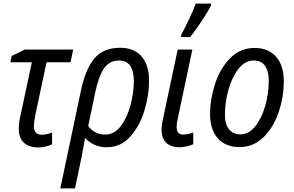

<svg xmlns="http://www.w3.org/2000/svg" viewBox="-20 -813 1642 1073"><path d="M85 -94Q85 -131 97 -179L158 -465H38L45 -500L119 -536H389L374 -465H240L178 -173Q169 -126 169 -107Q169 -85 180 -72.5Q191 -60 214 -60Q237 -60 271 -72V-7Q257 1 235 6Q213 11 194 11Q143 11 114 -15Q85 -41 85 -94Z M433 -310Q457 -425 507 -485.5Q557 -546 651 -546Q729 -546 771 -498Q813 -450 813 -361Q813 -279 786.5 -193Q760 -107 707 -48.5Q654 10 577 10Q503 10 455 -43Q451 -12 435 69L399 240H317ZM728 -361Q728 -416 707.5 -445.5Q687 -475 645 -475Q592 -475 561.5 -431Q531 -387 511 -291L473 -109Q488 -87 512.5 -74Q537 -61 568 -61Q619 -61 655 -108.5Q691 -156 709.5 -226Q728 -296 728 -361Z M883 -89Q883 -115 893 -158L973 -536H1055L974 -153Q967 -123 967 -103Q967 -61 1004 -61Q1027 -61 1060 -72V-7Q1045 0 1023.5 5Q1002 10 983 10Q936 10 909.5 -14.5Q883 -39 883 -89ZM993 -619Q1011 -652 1036.5 -705.5Q1062 -759 1074 -793H1160L1159 -781Q1145 -753 1107 -695.5Q1069 -638 1043 -606H992Z M1154 -175Q1154 -257 1181.5 -343Q1209 -429 1265.5 -487Q1322 -545 1403 -545Q1480 -545 1523 -496Q1566 -447 1566 -359Q1566 -272 1537.5 -187Q1509 -102 1453 -46.5Q1397 9 1318 9Q1241 9 1197.5 -39.5Q1154 -88 1154 -175ZM1482 -365Q1482 -414 1461.5 -444.5Q1441 -475 1398 -475Q1349 -475 1312.5 -428Q1276 -381 1256.5 -310.5Q1237 -240 1237 -173Q1237 -120 1259.5 -91Q1282 -62 1324 -62Q1369 -62 1405 -105.5Q1441 -149 1461.5 -219Q1482 -289 1482 -365Z"/></svg>

Font: Noto Sans UI Narrow
Style: Italic
Weight: 400
Width: 4
Italic angle: -12°
Designer: Monotype Design Team
Foundry: Monotype Imaging Inc.
Version: Version 1.001